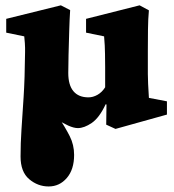

<svg xmlns="http://www.w3.org/2000/svg" viewBox="-20 -461 640 707"><path d="M528.3 -100.6 594.7 -87.9V-39.1L405.3 13.7L371.1 -2L372.1 -76.2L369.1 -77.1Q345.7 -27.3 317.9 -8.3Q290 10.7 266.6 10.7Q252 10.7 231.4 1.5Q210.9 -7.8 193.8 -19.5Q176.8 -31.2 169.9 -38.1L192.4 -35.2Q220.7 8.8 236.8 40.5Q252.9 72.3 252.9 109.4Q252.9 163.1 226.1 194.3Q199.2 225.6 159.2 225.6Q119.1 225.6 87.4 198.7Q55.7 171.9 55.7 115.2Q55.7 66.4 59.1 15.6Q62.5 -35.2 66.9 -103Q71.3 -170.9 72.3 -268.6Q72.3 -272.5 72.3 -285.2Q72.3 -297.9 69.3 -327.1L2.9 -340.8V-391.6L204.1 -441.4L238.3 -423.8Q236.3 -393.6 234.9 -347.7Q233.4 -301.8 232.4 -258.8L231.4 -192.4Q231.4 -147.5 250.5 -125Q269.5 -102.5 305.7 -102.5Q322.3 -102.5 338.9 -111.8Q355.5 -121.1 367.2 -139.6V-213.9Q367.2 -244.1 366.7 -261.7Q366.2 -279.3 365.7 -293.5Q365.2 -307.6 363.3 -327.1L296.9 -340.8V-391.6L494.1 -441.4L528.3 -422.9Q525.4 -392.6 524.9 -352.1Q524.4 -311.5 524.4 -272.5V-188.5Q524.4 -172.9 525.4 -152.3Q526.4 -131.8 528.3 -100.6Z"/></svg>

Font: Crimson Pro Black
Style: Regular
Weight: 900
Designer: Jacques Le Bailly
Foundry: Baron von Fonthausen
Version: Version 1.003